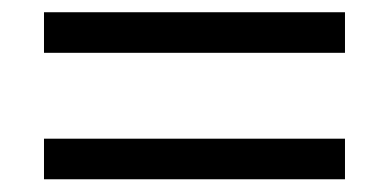

<svg xmlns="http://www.w3.org/2000/svg" viewBox="-20 -514 626 309"><path d="M50.8 -494.3H535.2V-429H50.8ZM50.8 -290.8H535.2V-225.5H50.8Z"/></svg>

Font: Min Sans VF VF
Style: Regular
Weight: 400
Designer: Jinseong-Kim, NotoSansCJK, Nunito
Foundry: Jinseong-Kim
Version: Version 1.420;Glyphs 3.1.2 (3151)